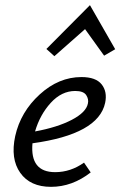

<svg xmlns="http://www.w3.org/2000/svg" viewBox="-20 -720 467 745"><path d="M310 -607 191 -502 160 -530 329 -700 427 -529 384 -504ZM296 -421Q352 -421 374.5 -392.5Q397 -364 388 -321Q362 -199 106 -164Q96 -52 194 -52Q254 -52 306 -89L332 -51Q260 5 178 5Q97 5 58.5 -49.5Q20 -104 39 -192Q60 -286 134 -353.5Q208 -421 296 -421ZM321 -318Q325 -335 314.5 -351Q304 -367 272 -367Q219 -367 177 -321Q135 -275 116 -210Q203 -226 258.5 -255Q314 -284 321 -318Z"/></svg>

Font: EauTest Medium
Style: Italic
Weight: 500
Italic angle: -12°
Designer: Christian Thalmann (Catharsis Fonts)
Version: Version 0.001;PS 000.001;hotconv 1.0.88;makeotf.lib2.5.64775